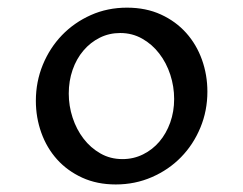

<svg xmlns="http://www.w3.org/2000/svg" viewBox="-20 -745 632 499"><path d="M280.8 -265.6Q232.4 -265.6 193.8 -283.2Q155.3 -300.8 128.4 -330.6Q101.6 -360.4 87.4 -399.9Q73.2 -439.5 73.2 -482.9Q73.2 -532.7 91.3 -576.7Q109.4 -620.6 141.1 -653.6Q172.9 -686.5 216.1 -705.8Q259.3 -725.1 310.1 -725.1Q359.4 -725.1 398.2 -707.3Q437 -689.5 463.9 -659.4Q490.7 -629.4 504.9 -589.8Q519 -550.3 519 -506.8Q519 -457 500.7 -413.1Q482.4 -369.1 450.4 -336.4Q418.5 -303.7 374.8 -284.7Q331.1 -265.6 280.8 -265.6ZM298.3 -331.5Q327.1 -331.5 351.8 -343.8Q376.5 -356 394.3 -377Q412.1 -397.9 422.4 -426.5Q432.6 -455.1 432.6 -487.8Q432.6 -520 422.6 -550.8Q412.6 -581.5 394 -605.7Q375.5 -629.9 349.6 -644.5Q323.7 -659.2 292.5 -659.2Q263.7 -659.2 239.3 -647Q214.8 -634.8 196.8 -613.5Q178.7 -592.3 168.7 -563.5Q158.7 -534.7 158.7 -502Q158.7 -469.7 168.7 -439.2Q178.7 -408.7 197 -384.8Q215.3 -360.8 241 -346.2Q266.6 -331.5 298.3 -331.5Z"/></svg>

Font: Proza Libre
Style: Regular
Weight: 400
Designer: Jasper de Waard
Foundry: Jasper de Waard
Version: Version 1.000; ttfautohint (v1.4.1.8-43bc)